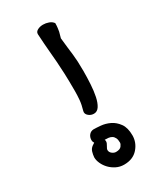

<svg xmlns="http://www.w3.org/2000/svg" viewBox="-178 -667 689 820"><g transform="rotate(-30 167.0 -256.5)"><path d="M142.6 -106.4Q155.3 -106.4 177.7 -104.5Q200.2 -102.5 221.7 -92.3Q243.2 -82 258.8 -60.5Q274.4 -39.1 274.4 -1Q274.4 34.2 250 62Q225.6 89.8 181.6 89.8Q161.1 89.8 143.6 81.1Q126 72.3 113.3 59.1Q100.6 45.9 93.3 29.8Q85.9 13.7 85.9 -1Q86.9 -14.6 90.8 -27.3Q94.7 -40 105.5 -47.9L117.2 -55.7Q112.3 -62.5 112.3 -70.3Q112.3 -85 120.6 -95.2Q128.9 -105.5 142.6 -106.4ZM162.1 -43.9Q164.1 -41 164.1 -35.2Q164.1 -27.3 157.2 -16.6Q150.4 -5.9 150.4 0Q150.4 10.7 159.7 18.1Q168.9 25.4 178.7 25.4Q198.2 25.4 205.6 15.6Q212.9 5.9 212.9 -1Q212.9 -15.6 208.5 -24.4Q204.1 -33.2 196.8 -37.6Q189.5 -42 180.2 -43Q170.9 -43.9 162.1 -43.9ZM140.6 -575.2V-578.1Q140.6 -588.9 152.3 -595.2Q164.1 -601.6 179.7 -601.6Q193.4 -601.6 207 -596.7Q220.7 -591.8 228.5 -581.1Q228.5 -567.4 227.1 -557.6Q225.6 -547.9 224.6 -541L216.8 -512.7Q219.7 -482.4 222.2 -462.9Q224.6 -443.4 226.6 -426.3Q228.5 -409.2 229.5 -390.6Q230.5 -372.1 230.5 -343.8Q230.5 -311.5 228.5 -279.3Q226.6 -247.1 221.2 -221.2Q215.8 -195.3 205.6 -179.2Q195.3 -163.1 178.7 -163.1Q165 -163.1 154.3 -171.4Q143.6 -179.7 143.6 -190.4Q143.6 -194.3 144.5 -196.3Q152.3 -222.7 154.3 -245.1Q156.2 -267.6 156.2 -287.1Q156.2 -340.8 154.8 -373.5Q153.3 -406.2 151.4 -434.1Q149.4 -461.9 146.5 -492.7Q143.6 -523.4 140.6 -575.2Z"/></g></svg>

Font: Gamja Flower
Style: Regular
Weight: 400
Designer: YoonDesign Inc.
Foundry: YoonDesign Inc.
Version: Version 3.00;build 20171102